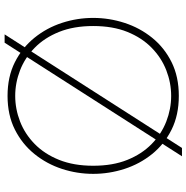

<svg xmlns="http://www.w3.org/2000/svg" viewBox="-8 -796 827 852"><g transform="rotate(90 406.0 -370.5)"><path d="M170 23H133L637 -764H674ZM406 10Q321 10 256.5 -22.5Q192 -55 148 -109.5Q104 -164 82 -231.5Q60 -299 60 -370Q60 -441 82 -509Q104 -577 148 -631.5Q192 -686 256.5 -718Q321 -750 406 -750Q491 -750 555.5 -718Q620 -686 664 -631.5Q708 -577 730 -509Q752 -441 752 -370Q752 -299 730 -231.5Q708 -164 664 -109.5Q620 -55 555.5 -22.5Q491 10 406 10ZM406 -24Q464 -24 519.5 -45.5Q575 -67 619.5 -110.5Q664 -154 690 -219Q716 -284 716 -370Q716 -457 690 -521.5Q664 -586 619.5 -629.5Q575 -673 519.5 -694.5Q464 -716 406 -716Q348 -716 292.5 -694.5Q237 -673 192.5 -629.5Q148 -586 122 -521.5Q96 -457 96 -370Q96 -284 122 -219Q148 -154 192.5 -110.5Q237 -67 292.5 -45.5Q348 -24 406 -24Z"/></g></svg>

Font: Be Vietnam Pro Variable Thin
Style: Regular
Weight: 100
Designer: Lam Bao, Tony Le, Vietanh Nguyen
Foundry: Yellow Type Foundry
Version: Version 1.002